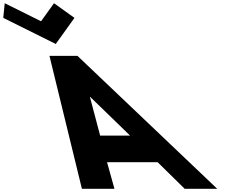

<svg xmlns="http://www.w3.org/2000/svg" viewBox="-457 -1172 1420 1192"><path d="M5.3 -1061 -121.7 -1152 -202.1 -1040 -427.7 -1152 -436.7 -1061 -110.8 -899ZM24.1 -825H-149.9L51.5 0H253.5L207.6 -165H521.6L689.5 0H891.5ZM350.8 -330H164.8L101.3 -570H103.3Z"/></svg>

Font: Hussar
Style: BdOpOblSeven
Weight: 700
Foundry: Cannot Into Space Fonts
Version: Version 2.00